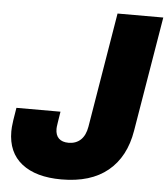

<svg xmlns="http://www.w3.org/2000/svg" viewBox="-53 -775 730 833"><g transform="rotate(5 312.5 -359.0)"><path d="M245.1 10.7Q133.8 10.7 72.3 -37.8Q10.7 -86.4 10.7 -178.2Q10.7 -186.5 11.5 -197Q12.2 -207.5 15.1 -227.3Q18.1 -247.1 23.9 -281.7H215.8Q210.9 -250.5 208.5 -235.6Q206.1 -220.7 205.6 -215.1Q205.1 -209.5 205.1 -206.1Q205.1 -178.7 219.7 -164.6Q234.4 -150.4 262.2 -150.4Q294.4 -150.4 315.2 -169.9Q335.9 -189.5 342.3 -227.5L425.3 -727.5H624.5L541 -227.1Q522 -112.3 447.3 -50.8Q372.6 10.7 245.1 10.7Z"/></g></svg>

Font: Inter 24pt Black
Style: Italic
Weight: 900
Italic angle: -9.3988°
Designer: Rasmus Andersson
Foundry: rsms
Version: Version 4.001;git-66647c0bb